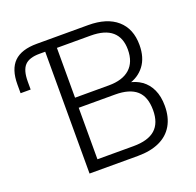

<svg xmlns="http://www.w3.org/2000/svg" viewBox="-124 -836 987 967"><g transform="rotate(-20 369.5 -352.5)"><path d="M196 0V-653H165Q110 -653 86 -627.5Q62 -602 62 -542V-499H8V-546Q8 -627 47.5 -666Q87 -705 170 -705H445Q545 -705 599.5 -657.5Q654 -610 654 -523Q654 -455 621.5 -412.5Q589 -370 534 -356V-364Q574 -358 604.5 -336.5Q635 -315 652 -278.5Q669 -242 669 -191Q669 -130 644 -87Q619 -44 571 -22Q523 0 455 0ZM258 -54H451Q530 -54 568 -88Q606 -122 606 -191Q606 -263 568 -296.5Q530 -330 453 -330H258ZM258 -384H439Q513 -384 552 -419Q591 -454 591 -521Q591 -585 553 -618Q515 -651 438 -651H258Z"/></g></svg>

Font: Nunito Sans 10pt SemiCondensed Light
Style: Regular
Weight: 300
Width: 4
Designer: Vernon Adams
Foundry: Vernon Adams
Version: Version 3.101;gftools[0.9.27]